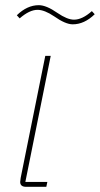

<svg xmlns="http://www.w3.org/2000/svg" viewBox="-20 -722 386 742"><path d="M261 -628Q233 -628 189 -659Q152 -684 125 -684Q94 -684 56 -651L45 -663Q85 -702 130 -702Q159 -702 202 -672Q240 -646 266 -646Q298 -646 335 -679L346 -667Q306 -628 261 -628ZM159 0H81Q58 0 58 -19Q58 -23 60 -35L155 -506H176L78 -19H163Z"/></svg>

Font: IBM Plex Sans Thin
Style: Italic
Weight: 100
Italic angle: -11.31°
Designer: Mike Abbink, Paul van der Laan, Pieter van Rosmalen
Foundry: Bold Monday
Version: Version 3.0